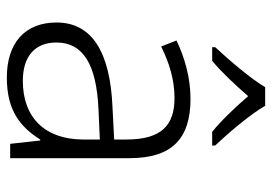

<svg xmlns="http://www.w3.org/2000/svg" viewBox="-140 -666 815 576"><g transform="rotate(90 268.0 -377.5)"><path d="M297 -765H241C216 -722 158 -655 121 -615V-606H162C198 -636 236 -677 268 -714C300 -677 339 -635 375 -606H416V-615C379 -654 321 -722 297 -765ZM276 -541C212 -541 151 -523 101 -499L119 -453C170 -478 219 -493 274 -493C355 -493 398 -454 398 -349V-312L301 -307C135 -300 47 -245 47 -139C47 -43 110 10 212 10C311 10 360 -30 398 -90H401L411 0H454V-358C454 -485 396 -541 276 -541ZM308 -265 398 -269V-217C397 -105 333 -38 222 -38C150 -38 107 -73 107 -139C107 -219 173 -259 308 -265Z"/></g></svg>

Font: Noto Sans Gurmukhi Light
Style: Regular
Weight: 300
Designer: Jelle Bosma - Monotype Design Team
Foundry: Monotype Imaging Inc.
Version: Version 2.004